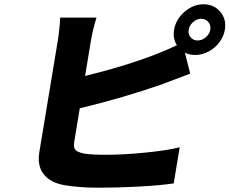

<svg xmlns="http://www.w3.org/2000/svg" viewBox="-20 -824 1072 897"><path d="M249.3 -630Q258.5 -684.7 261 -741.8H430.8Q413.4 -686.1 404.1 -630L377.5 -469.1Q646.3 -535.5 806.5 -612.9Q786.6 -643.8 793.3 -685Q801.5 -733.7 842 -768.8Q882.5 -804 931.1 -804Q979.8 -804 1009.2 -768.8Q1038.7 -733.7 1030.5 -685Q1025.2 -653.1 1004.6 -625.9Q984 -598.7 953.8 -582.9Q923.7 -567.1 891.7 -567.1Q865.1 -567.1 843.8 -578.1L868.6 -480.1Q757.5 -437.9 736.2 -430Q563.6 -369.3 352.6 -317.8L326.7 -160.9Q326 -151.3 325.5 -144.2Q324.9 -137.1 327.9 -131.6Q331 -126.1 334.3 -122.2Q337.7 -118.3 344.5 -115.2Q351.2 -112.2 358.5 -110.1Q365.8 -108 376.4 -105.8Q411.2 -100.9 477.6 -100.9Q556.1 -100.9 658.6 -111Q761 -121.1 819.6 -136L791.5 33Q723.7 42.6 626.6 47.8Q529.5 52.9 442.1 52.9Q348.7 52.9 279.1 40.8Q214.1 28.8 183.8 -10.5Q153.4 -49.7 163.7 -112.9ZM919.7 -736.2Q899.5 -736.2 882.3 -721.1Q865.1 -706 861.5 -685Q858 -664.8 870.4 -649.9Q882.8 -634.9 903.1 -634.9Q924 -634.9 941.4 -649.9Q958.8 -664.8 962.4 -685Q965.9 -706 953.3 -721.1Q940.7 -736.2 919.7 -736.2Z"/></svg>

Font: Karasuma Gothic
Style: Italic
Weight: 900
Italic angle: -9.39999°
Designer: Rasmus Andersson / Ryoko Nishizuka
Foundry: Genbu
Version: Version 1.00